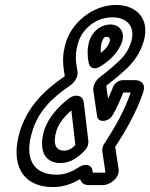

<svg xmlns="http://www.w3.org/2000/svg" viewBox="-20 -722 607 776"><path d="M209.9 -16C110.9 -16 77.7 -84 110.4 -191C137 -278 193.3 -328 263 -376C284.2 -390 296.9 -415 293 -435C284 -484 283.9 -510 296.5 -551C312.7 -604 366.3 -652 434.3 -652C493.3 -652 528.7 -614 510.1 -553C501.5 -525 487.2 -501 465.8 -480C444.3 -459 417.3 -436 383.3 -410C366.4 -397 355 -376 357.1 -357L372.3 -253C375.1 -226 418.1 -226 435.9 -258C452.7 -287 463.1 -311 478.4 -348H508.4C483.4 -276 446.2 -210 406.6 -149C395 -134 392.3 -122 393.6 -110L406.3 -24H355.3L353.8 -32C352.5 -54 325.6 -64 300.4 -47C274.2 -30 244.9 -16 209.9 -16ZM337.1 26H396.1C426.1 26 465.5 -5 459.2 -40L445.8 -127L446.7 -130C489.9 -196 533.2 -272 559 -350C569.8 -382 550.7 -398 527.7 -398H476.7C460.7 -398 441 -386 435.2 -367L433.4 -361C426.8 -346 421.4 -335 416.8 -323L409.6 -375L410 -376C443.9 -402 474.9 -428 499.2 -452C529.7 -483 549.1 -517 560.1 -553C588.5 -646 530.6 -702 449.6 -702C353.6 -702 270.6 -630 246.5 -551C231.5 -502 232.5 -466 241.9 -415C241.9 -415 240.6 -414 240.3 -413C166.7 -362 92.8 -297 60.4 -191C22.2 -66 63.6 34 194.6 34C235.6 34 271.6 21 303.4 2C307.7 14 317.1 26 337.1 26ZM426.5 -623C414.5 -623 402.6 -620 391 -615C320.6 -581 332.8 -490 339.2 -465C343 -448 361.2 -439 383.2 -452C416.3 -472 459 -507 473.7 -555C485.6 -594 462.5 -623 426.5 -623ZM411.2 -573C421.2 -573 427 -566 423.7 -555C418.2 -537 405.9 -523 387.3 -508C384.2 -547 398.3 -570 403.9 -572C404.9 -572 407.2 -573 411.2 -573ZM337.2 -151 318.5 -309C318 -314 315.5 -319 313.1 -324C302.6 -339 277.6 -339 258.1 -324C217.3 -292 174.8 -248 158.3 -194C139.7 -133 148.3 -63 224.3 -63C266.3 -63 300.2 -89 324.5 -116C338.1 -131 337.2 -148 337.2 -151ZM239.5 -113C203.5 -113 192.7 -143 208.3 -194C217.2 -223 239.4 -250 268.4 -276L284.6 -136C271.3 -122 256.5 -113 239.5 -113Z"/></svg>

Font: DIN Rundschrift
Style: EngKontKu
Weight: 400
Width: 3
Version: Version 1.027